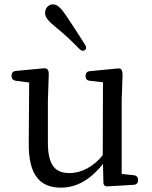

<svg xmlns="http://www.w3.org/2000/svg" viewBox="-20 -841 696 882"><path d="M260 21C337 21 400 -21 453 -88L455 -4C455 10 462 16 475 15L595 8C607 7 614 0 614 -12V-15C614 -27 607 -35 595 -36L539 -42V-379L543 -499C543 -508 541 -516 538 -521C534 -527 527 -527 516 -526L392 -514C380 -513 373 -505 373 -493V-491C373 -479 380 -471 392 -470L453 -463L452 -128C411 -77 356 -46 299 -46C234 -46 200 -81 200 -186V-379L204 -499C204 -509 203 -515 199 -521C195 -527 188 -528 178 -527L52 -515C40 -514 33 -506 33 -494V-492C33 -480 40 -472 52 -470L114 -462L112 -186C110 -32 167 21 260 21ZM187 -781C187 -760 205 -742 234 -718C276 -684 312 -650 345 -616C354 -607 362 -605 370 -611C377 -616 378 -624 371 -635C341 -683 311 -729 280 -775C256 -809 241 -821 223 -821C207 -821 187 -808 187 -781Z"/></svg>

Font: 寒蝉锦书宋 Text
Style: Regular
Weight: 400
Designer: 寒蝉锦书宋{Warren} 思源宋体{Ryoko NISHIZUKA 西塚涼子 (kana & ideographs); Frank Grießhammer (Latin, Greek & Cyrillic); Wenlong ZHANG 
Foundry: Adobe & ChillType
Version: Version 2.000;Glyphs 3.1.1 (3135)